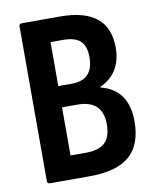

<svg xmlns="http://www.w3.org/2000/svg" viewBox="-76 -714 628 774"><g transform="rotate(-10 237.5 -327.5)"><path d="M66 0Q55 0 55 -11V-644Q55 -655 66 -655H223Q422 -655 422 -493Q422 -388 333 -347V-345Q445 -317 445 -187Q445 -92 392.5 -46Q340 0 228 0ZM167 -380H223Q311 -380 311 -473Q311 -519 289 -539.5Q267 -560 218 -560H167ZM167 -96H230Q283 -96 308 -119.5Q333 -143 333 -195Q333 -293 230 -293H167Z"/></g></svg>

Font: Sofia Sans Condensed
Style: Bold
Weight: 700
Designer: Botio Nikoltchev, Ani Petrova
Foundry: lettersoup
Version: Version 4.101; ttfautohint (v1.8.4.7-5d5b)